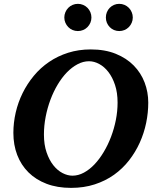

<svg xmlns="http://www.w3.org/2000/svg" viewBox="-20 -938 792 975"><path d="M577.1 -417Q577.1 -467.3 564.2 -506.3Q551.3 -545.4 530.5 -572.3Q509.8 -599.1 483.9 -613Q458 -627 432.1 -627Q402.3 -627 373.8 -611.8Q345.2 -596.7 319.8 -570.6Q294.4 -544.4 272.9 -508.5Q251.5 -472.7 236.1 -431.4Q220.7 -390.1 211.9 -345Q203.1 -299.8 203.1 -254.9Q203.1 -203.1 216.6 -164.1Q230 -125 251 -98.6Q272 -72.3 297.6 -59.1Q323.2 -45.9 348.1 -45.9Q377.4 -45.9 406 -61.3Q434.6 -76.7 460 -103.5Q485.4 -130.4 506.8 -166.3Q528.3 -202.1 543.9 -243.4Q559.6 -284.7 568.4 -329.1Q577.1 -373.5 577.1 -417ZM732.9 -417Q732.9 -365.7 722.2 -313.7Q711.4 -261.7 689.7 -213.6Q668 -165.5 635.3 -123.5Q602.5 -81.5 559.1 -50.5Q515.6 -19.5 460.9 -1.7Q406.2 16.1 340.8 16.1Q271 16.1 216.6 -4.6Q162.1 -25.4 124.5 -62.7Q86.9 -100.1 67.4 -151.1Q47.9 -202.1 47.9 -263.2Q47.9 -314.9 59.8 -366.7Q71.8 -418.5 95 -465.6Q118.2 -512.7 151.9 -553.2Q185.5 -593.8 229.2 -623.5Q272.9 -653.3 326.2 -670.2Q379.4 -687 440.9 -687Q513.2 -687 567.9 -664.8Q622.6 -642.6 659.2 -605.2Q695.8 -567.9 714.4 -519Q732.9 -470.2 732.9 -417ZM444.3 -849.1Q444.3 -835 439 -822.5Q433.6 -810.1 424.3 -800.5Q415 -791 402.3 -785.6Q389.6 -780.3 375.5 -780.3Q361.3 -780.3 348.6 -785.6Q335.9 -791 326.7 -800.5Q317.4 -810.1 312 -822.5Q306.6 -835 306.6 -849.1Q306.6 -863.3 312 -876Q317.4 -888.7 326.7 -898.2Q335.9 -907.7 348.6 -913.1Q361.3 -918.5 375.5 -918.5Q389.6 -918.5 402.3 -913.1Q415 -907.7 424.3 -898.2Q433.6 -888.7 439 -876Q444.3 -863.3 444.3 -849.1ZM654.3 -849.1Q654.3 -835 648.9 -822.5Q643.6 -810.1 634.3 -800.5Q625 -791 612.3 -785.6Q599.6 -780.3 585.4 -780.3Q571.3 -780.3 558.8 -785.6Q546.4 -791 537.1 -800.5Q527.8 -810.1 522.7 -822.5Q517.6 -835 517.6 -849.1Q517.6 -863.3 522.7 -876Q527.8 -888.7 537.1 -898.2Q546.4 -907.7 558.8 -913.1Q571.3 -918.5 585.4 -918.5Q599.6 -918.5 612.3 -913.1Q625 -907.7 634.3 -898.2Q643.6 -888.7 648.9 -876Q654.3 -863.3 654.3 -849.1Z"/></svg>

Font: Charis SIL Phon
Style: Bold Italic
Weight: 700
Italic angle: -11°
Foundry: SIL International
Version: Version 5.000